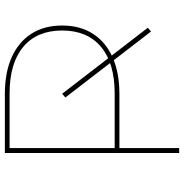

<svg xmlns="http://www.w3.org/2000/svg" viewBox="-4 -736 740 771"><g transform="rotate(-90 365.5 -350.0)"><path d="M137 -700H374Q460 -700 521.5 -672.5Q583 -645 616 -593.5Q649 -542 649 -470Q649 -398 616 -346.5Q583 -295 521.5 -267.5Q460 -240 374 -240H148L157 -249V0H137ZM148 -259H376Q498 -259 563.5 -314Q629 -369 629 -470Q629 -571 563.5 -626Q498 -681 376 -681H148L157 -689V-251ZM625 -113 360 -457 375 -470 640 -126Z"/></g></svg>

Font: Montserrat
Style: Regular
Weight: 400
Designer: Julieta Ulanovsky
Foundry: Julieta Ulanovsky
Version: Version 8.000